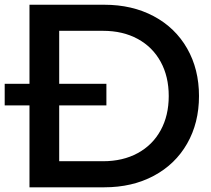

<svg xmlns="http://www.w3.org/2000/svg" viewBox="-30 -798 898 818"><path d="M817.8 -388.9Q817.8 -274.4 767.2 -186.1Q716.7 -97.8 625 -48.9Q533.3 0 414.4 0H95.6V-348.9H-10V-441.1H95.6V-777.8H414.4Q533.3 -777.8 625 -728.9Q716.7 -680 767.2 -591.7Q817.8 -503.3 817.8 -388.9ZM688.9 -388.9Q688.9 -472.2 654.4 -535Q620 -597.8 556.7 -632.2Q493.3 -666.7 408.9 -666.7H222.2V-441.1H423.3V-348.9H222.2V-111.1H408.9Q493.3 -111.1 556.7 -145.6Q620 -180 654.4 -242.8Q688.9 -305.6 688.9 -388.9Z"/></svg>

Font: Paperlogy 6 SemiBold
Style: Regular
Weight: 600
Designer: redesigned by Lee Juim, glyphs from Gmarket Sans & Montserrat
Foundry: PT&
Version: Version 1.001